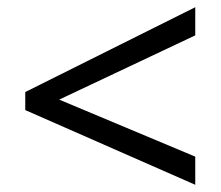

<svg xmlns="http://www.w3.org/2000/svg" viewBox="-20 -628 612 532"><path d="M521 -116 50 -323V-373L521 -608V-530L144 -352L521 -194Z"/></svg>

Font: Noto Sans Symbols 2
Style: Regular
Weight: 400
Designer: Monotype Design Team
Foundry: Monotype Imaging Inc.
Version: Version 2.008; ttfautohint (v1.8.4.7-5d5b)